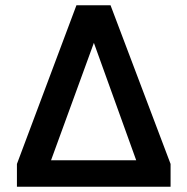

<svg xmlns="http://www.w3.org/2000/svg" viewBox="-20 -706 708 726"><path d="M398 -686 625 -86V0H44V-86L269 -686ZM335 -544 173 -100H495Z"/></svg>

Font: Chivo ExtraBold
Style: Regular
Weight: 800
Designer: Hector Gatti
Foundry: Omnibus-Type
Version: Version 1.007